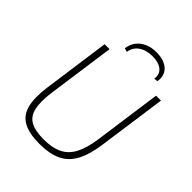

<svg xmlns="http://www.w3.org/2000/svg" viewBox="-245 -1011 1156 1156"><g transform="rotate(45 333.0 -432.5)"><path d="M629 -690 568 -256Q555 -159 523.5 -100Q492 -41 436.5 -14.5Q381 12 295 12Q208 12 158 -15Q108 -42 92 -102Q76 -162 89 -259L149 -690H191L130 -256Q119 -171 130.5 -120Q142 -69 182 -47Q222 -25 294 -25Q367 -25 414 -48Q461 -71 488 -122.5Q515 -174 527 -259L587 -690ZM276 -752 252 -759Q257 -796 277 -822Q297 -848 329.5 -862.5Q362 -877 405 -877Q449 -877 479.5 -862Q510 -847 523.5 -820.5Q537 -794 531 -757L507 -755Q513 -797 485 -820Q457 -843 405 -843Q351 -843 316.5 -819Q282 -795 276 -752Z"/></g></svg>

Font: Exo 2 ExtraLight
Style: Italic
Weight: 250
Italic angle: -8°
Designer: Natanael Gama
Foundry: Natanael Gama
Version: Version 2.010